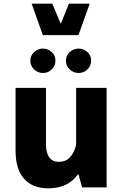

<svg xmlns="http://www.w3.org/2000/svg" viewBox="-20 -1023 667 1048"><path d="M152.8 -1002.9H265.6L311.5 -893.1L356.4 -1002.9H469.7L408.2 -831.1H213.9ZM145.5 -691.9Q145.5 -719.7 166 -738.8Q186.5 -757.8 214.4 -757.8Q242.2 -757.8 262.5 -738.8Q282.7 -719.7 282.7 -691.9Q282.7 -664.1 262.5 -644.3Q242.2 -624.5 214.4 -624.5Q186.5 -624.5 166 -644.3Q145.5 -664.1 145.5 -691.9ZM339.8 -691.9Q339.8 -719.7 360.4 -738.8Q380.9 -757.8 409.2 -757.8Q437 -757.8 457.3 -738.8Q477.5 -719.7 477.5 -691.9Q477.5 -664.1 457.3 -644.3Q437 -624.5 409.2 -624.5Q380.9 -624.5 360.4 -644.3Q339.8 -664.1 339.8 -691.9ZM64.9 -200.7V-543.5H231V-237.8Q231 -139.6 301.8 -139.6Q337.9 -139.6 360.8 -163.3Q383.8 -187 395.5 -231.4V-543.5H562V0H428.2L407.7 -74.2Q353 4.9 244.1 4.9Q156.7 4.9 110.8 -47.9Q64.9 -100.6 64.9 -200.7Z"/></svg>

Font: Estedad-FD ExtraBold
Style: Regular
Weight: 800
Designer: Amin Abedi
Version: Version 7.3